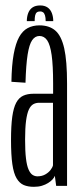

<svg xmlns="http://www.w3.org/2000/svg" viewBox="-20 -700 302 723"><path d="M107.5 3.5Q124.5 3.5 137.8 -0.5Q151 -4.5 161 -10.8Q171 -17 177.5 -24Q184 -31 186.5 -38L191.5 0H232.5V-385.5Q232.5 -471 221.8 -518.2Q211 -565.5 188.2 -585Q165.5 -604.5 128.5 -604.5Q103.5 -604.5 84.2 -594.2Q65 -584 52 -560.5Q39 -537 31.5 -495.8Q24 -454.5 23 -392L76 -388.5Q78 -456 84 -494.2Q90 -532.5 101 -548.5Q112 -564.5 128.5 -564.5Q146.5 -564.5 157.8 -548Q169 -531.5 174.5 -492.5Q180 -453.5 180 -385.5V-347H106Q83.5 -347 67.2 -339.5Q51 -332 41 -313.2Q31 -294.5 26.2 -260.5Q21.5 -226.5 21.5 -172.5Q21.5 -116.5 26.5 -81.8Q31.5 -47 42.5 -28.5Q53.5 -10 69.5 -3.2Q85.5 3.5 107.5 3.5ZM121 -36Q111 -36 102.5 -41.5Q94 -47 87.5 -61.8Q81 -76.5 77.8 -103.5Q74.5 -130.5 74.5 -175Q74.5 -218 78.2 -245.8Q82 -273.5 88.8 -287.8Q95.5 -302 105.2 -307.5Q115 -313 127 -313H179.5V-77.5Q177.5 -69 169.8 -59.2Q162 -49.5 149.8 -42.8Q137.5 -36 121 -36ZM131.5 -679.5Q113.5 -679.5 102.5 -672Q91.5 -664.5 86.2 -650.8Q81 -637 81 -620.5H110.5Q110.5 -633 112.2 -641.2Q114 -649.5 118.5 -653.2Q123 -657 131.5 -657Q138 -657 142.5 -653.5Q147 -650 149.5 -641.8Q152 -633.5 152 -620.5H180.5Q180.5 -637 175.2 -650.8Q170 -664.5 159 -672Q148 -679.5 131.5 -679.5Z"/></svg>

Font: Anybody ExtraCondensed Light
Style: Regular
Weight: 300
Width: 2
Version: Version 1.113;gftools[0.9.25]